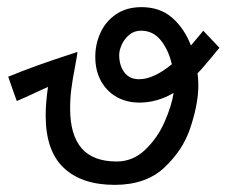

<svg xmlns="http://www.w3.org/2000/svg" viewBox="-20 -523 640 538"><path d="M108 -199Q108 -235.5 114.5 -279.5L85 -266Q49 -249 27 -240L18 -265Q5.5 -300.5 3 -308Q76.5 -338.5 183.5 -373L197 -377.5Q196 -367.5 194 -356.8Q192 -346 190 -335Q183.5 -301.5 180 -274.8Q176.5 -248 176.5 -219Q176.5 -145 208.5 -107.8Q240.5 -70.5 307 -70.5Q352.5 -70.5 387 -103.5Q421.5 -136.5 441.2 -181.5Q461 -226.5 466.5 -262.5Q420 -235.5 370.5 -235.5Q335 -235.5 307 -251.2Q279 -267 263 -296Q247 -325 247 -364Q247 -399.5 261.5 -431.2Q276 -463 305.2 -483Q334.5 -503 376.5 -503Q428.5 -503 462.5 -473.2Q496.5 -443.5 515 -395.5L541.5 -427Q547.5 -435 549.5 -437L595 -389Q587.5 -381 575 -365Q565.5 -354 554.5 -340.8Q543.5 -327.5 533.5 -317.5Q536.5 -294 535.5 -273Q533.5 -225 512.8 -163.2Q492 -101.5 440.2 -53.2Q388.5 -5 301.5 -5Q209 -5 158.5 -52.8Q108 -100.5 108 -199ZM369.5 -301Q410.5 -301 461.5 -343Q452 -383.5 430.5 -410.2Q409 -437 375 -437Q356 -437 342.2 -425.5Q328.5 -414 321.2 -398Q314 -382 314 -369Q314 -339.5 328.5 -320.2Q343 -301 369.5 -301Z"/></svg>

Font: JuliaMono
Style: Italic
Weight: 400
Italic angle: -9°
Monospace: yes
Designer: cormullion
Foundry: corm
Version: Version 0.057; ttfautohint (v1.8.4)